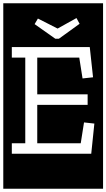

<svg xmlns="http://www.w3.org/2000/svg" viewBox="-32 -937 648 1170"><path d="M453 -792 434 -827 319 -763 199 -824 179 -790 305 -701H327ZM524 0 543 -184 480 -191 460 -64H195V-298H502V-362H195V-586H451L471 -459L535 -466L515 -650H40V-586H122V-64H40V0ZM-12 -917H596V213H-12Z"/></svg>

Font: Zilla Slab Regular Highlight
Style: Regular
Weight: 410
Designer: Typotheque Type Foundry
Foundry: Typotheque type foundry
Version: Version 1.0; 2017